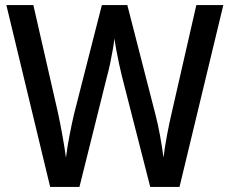

<svg xmlns="http://www.w3.org/2000/svg" viewBox="-20 -734 902 754"><path d="M857 -714 685 0H570L459 -434Q454 -454 448 -481.5Q442 -509 437 -536.5Q432 -564 429 -583Q428 -568 423.5 -542Q419 -516 413 -487Q407 -458 400 -433L292 0H177L5 -714H111L207 -294Q217 -248 225.5 -200Q234 -152 239 -115Q244 -155 253 -202Q262 -249 271 -287L380 -714H480L590 -286Q600 -248 608.5 -201.5Q617 -155 622 -115Q627 -156 636 -204Q645 -252 655 -294L751 -714Z"/></svg>

Font: Noto Sans Sinhala SemiCondensed Medium
Style: Regular
Weight: 500
Width: 4
Designer: Jelle Bosma - Monotype Design Team
Foundry: Monotype Imaging Inc.
Version: Version 2.006; ttfautohint (v1.8.4.7-5d5b)